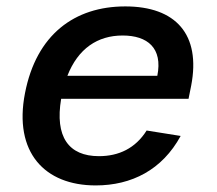

<svg xmlns="http://www.w3.org/2000/svg" viewBox="-20 -552 660 584"><path d="M56 -268.5C21 -89 115.5 12 271 12C380.5 12 473.5 -35.5 529.5 -138.5L426 -155C392 -101 341.5 -77 281 -77C188.5 -77 146.5 -136 166 -251.5H553.5L561.5 -291.5C591.5 -447.5 514.5 -532.5 361 -532.5C207 -532.5 90.5 -447 56 -268.5ZM185 -321.5C217.5 -404.5 277 -444 353 -444C428.5 -444 475.5 -406 458.5 -321.5Z"/></svg>

Font: Monaspace Neon Medium
Style: Italic
Weight: 500
Italic angle: -11°
Designer: Riley Cran & the Lettermatic Team
Foundry: Lettermatic
Version: Version 1.200 (Monaspace Neon)